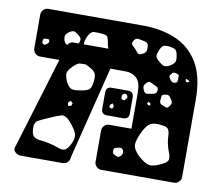

<svg xmlns="http://www.w3.org/2000/svg" viewBox="-67 -652 855 734"><g transform="rotate(10 360.0 -285.5)"><path d="M57 0Q46 0 36.5 -8Q27 -16 30 -27L139 -386H64Q53 -386 45 -394Q37 -402 37 -413V-544Q37 -555 45 -563Q53 -571 64 -571H432Q502 -571 558 -547.5Q614 -524 646.5 -470.5Q679 -417 679 -327V-27Q679 -16 671 -8Q663 0 652 0H370Q359 0 351 -8Q343 -16 343 -27V-148Q343 -159 351 -167Q359 -175 370 -175H456V-317Q456 -355 439 -371Q422 -387 396 -387H337L247 -27Q247 -16 239 -8Q231 0 220 0ZM463 -494Q462 -507 455.5 -510Q449 -513 437 -515Q425 -518 418 -517.5Q411 -517 405 -507Q399 -496 404 -491Q409 -486 417 -478Q425 -469 429.5 -463.5Q434 -458 445 -463Q457 -468 460.5 -474.5Q464 -481 463 -494ZM312 -474Q309 -492 306 -501.5Q303 -511 285 -513Q263 -515 250.5 -514Q238 -513 228 -492Q219 -472 221 -461H316Q314 -468 312 -474ZM577 -484Q574 -500 566 -504Q558 -508 542 -510Q527 -511 520.5 -507Q514 -503 508 -489Q502 -475 502 -467Q502 -459 513 -449Q526 -437 535 -433.5Q544 -430 560 -439Q575 -448 578 -457Q581 -466 577 -484ZM191 -495Q181 -503 174.5 -503.5Q168 -504 157 -497Q147 -489 144.5 -483Q142 -477 145 -464Q150 -450 159 -448Q167 -461 180 -461H201L202 -463Q207 -475 204 -481.5Q201 -488 191 -495ZM88 -453Q86 -457 83.5 -457Q81 -457 76 -457Q71 -457 68.5 -456.5Q66 -456 64 -451Q63 -445 63 -442Q63 -439 68 -435Q73 -432 75.5 -434Q78 -436 83 -439Q91 -446 88 -453ZM599 -393Q599 -401 599 -405.5Q599 -410 591 -412Q583 -415 578 -414Q573 -413 568 -405Q563 -399 565 -394.5Q567 -390 572 -384Q580 -373 590 -377Q597 -379 598 -382.5Q599 -386 599 -393ZM637 -396 628 -399 629 -389 636 -386 644 -391ZM255 -380Q246 -385 239 -387L217 -386Q206 -383 191 -367Q175 -351 174.5 -339Q174 -327 184 -306Q194 -288 204.5 -284.5Q215 -281 236 -285Q258 -288 268.5 -293.5Q279 -299 282 -321Q286 -345 281.5 -357Q277 -369 255 -380ZM510 -356Q501 -361 495.5 -363Q490 -365 483 -358Q474 -349 473.5 -343Q473 -337 478 -326Q483 -317 489 -317Q495 -317 505 -319Q516 -321 521.5 -323Q527 -325 529 -335Q530 -346 525 -349Q520 -352 510 -356ZM586 -311Q580 -321 575 -324.5Q570 -328 558 -325Q548 -323 547.5 -316.5Q547 -310 546 -299Q546 -292 549 -289Q552 -286 559 -283Q567 -280 572 -278Q577 -276 583 -283Q589 -291 590.5 -296.5Q592 -302 586 -311ZM510 -284 503 -287 498 -281 503 -275H512ZM218 -231 209 -240 200 -231 202 -219 214 -221ZM603 -144Q600 -162 599.5 -175.5Q599 -189 594 -197.5Q589 -206 571 -208Q540 -213 525 -205Q510 -197 496 -169Q481 -138 480 -119.5Q479 -101 503 -77Q530 -52 548.5 -50Q567 -48 599 -65Q617 -74 618 -85Q619 -96 613 -110.5Q607 -125 603 -144ZM218 -162Q199 -183 183 -178.5Q167 -174 141 -162Q113 -150 98 -142Q83 -134 86 -104Q88 -85 97 -78.5Q106 -72 120 -71Q134 -70 153 -66Q173 -62 188 -56Q203 -50 214 -51Q225 -52 236 -70Q253 -100 247 -118Q241 -136 218 -162ZM438 -89Q434 -95 430.5 -95.5Q427 -96 420 -95Q412 -93 407.5 -91.5Q403 -90 402 -82Q401 -73 404 -69.5Q407 -66 415 -63Q423 -59 427 -60.5Q431 -62 436 -68Q444 -77 438 -89ZM355 -209Q333 -209 333 -231V-294Q333 -316 355 -316H418Q440 -316 440 -294V-231Q440 -209 418 -209ZM418 -297Q414 -304 407 -302Q399 -300 398 -292Q398 -286 398 -283Q398 -280 404 -278Q409 -276 411 -278Q413 -280 417 -284Q422 -291 418 -297ZM369 -258 360 -251 358 -241 370 -237 375 -247Z"/></g></svg>

Font: Rubik Moonrocks
Style: Regular
Weight: 400
Designer: Hubert and Fischer, NaN
Foundry: Hubert and Fischer, NaN
Version: Version 2.200